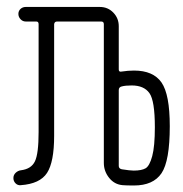

<svg xmlns="http://www.w3.org/2000/svg" viewBox="-20 -540 540 566"><path d="M330.1 -274.4V-50.8Q330.1 -43 338.9 -41Q363.3 -37.1 374 -37.1Q397.5 -37.1 409.2 -43.9Q420.9 -50.8 428.7 -79.6Q436.5 -108.4 436.5 -165Q436.5 -243.2 420.4 -265.6Q404.3 -288.1 368.2 -288.1Q349.6 -288.1 338.9 -285.2Q330.1 -283.2 330.1 -274.4ZM41 5.9Q32.2 6.8 25.9 0.5Q19.5 -5.9 19.5 -15.1Q19.5 -24.4 26.4 -30.8Q33.2 -37.1 42 -38.1Q72.3 -42 83 -64.5Q93.8 -86.9 93.8 -150.4V-468.8Q93.8 -476.6 86.9 -476.6H55.7Q46.9 -476.6 40.5 -483.4Q34.2 -490.2 34.2 -499Q34.2 -507.8 40.5 -513.7Q46.9 -519.5 55.7 -519.5H274.4Q297.9 -519.5 314 -502.9Q330.1 -486.3 330.1 -462.9V-335Q330.1 -327.1 338.9 -329.1Q357.4 -332 375 -332Q431.6 -332 456.1 -296.9Q480.5 -261.7 480.5 -168Q480.5 -65.4 456.1 -29.3Q431.6 6.8 375 6.8Q352.5 6.8 341.8 5.9Q317.4 3.9 301.8 -15.6Q286.1 -35.2 286.1 -59.6V-468.8Q286.1 -476.6 278.3 -476.6H148.4Q140.6 -476.6 139.6 -468.8V-139.6Q139.6 -62.5 118.7 -30.3Q97.7 2 41 5.9Z"/></svg>

Font: Rounded-X Mgen+ 1m light
Style: Regular
Weight: 200
Designer: [Source Han Sans]
Ryoko NISHIZUKA  (kana & ideographs); Paul D. Hunt (Latin, Greek & Cyrillic); Wenlong ZHANG  (bopomofo
Version: Version 1.059.20150602